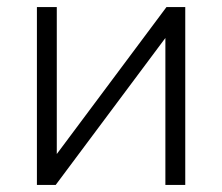

<svg xmlns="http://www.w3.org/2000/svg" viewBox="-20 -521 626 541"><path d="M84 0H137L446 -414V0H502V-501H449L140 -87V-501H84Z"/></svg>

Font: Poppy and Pepper Light
Style: Regular
Weight: 300
Designer: Thy Ha
Foundry: Thy Ha
Version: Version 0.001;Glyphs 3.2 (3227)